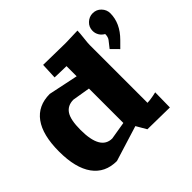

<svg xmlns="http://www.w3.org/2000/svg" viewBox="-175 -997 1227 1227"><g transform="rotate(-45 438.5 -384.0)"><path d="M877 -692.9Q877 -603 800.8 -526.9L759.8 -485.8L711.9 -534.2L748 -580.1Q759.8 -595.7 759.8 -622.1Q739.3 -633.3 728 -652.3Q716.8 -671.4 716.8 -692.9Q716.8 -727.1 741 -750Q765.1 -772.9 796.9 -772.9Q831.1 -772.9 854 -748.8Q877 -724.6 877 -692.9ZM649.9 -763.2Q649.9 -741.2 645 -700.9Q640.1 -660.6 640.1 -642.1V-120.1Q659.7 -120.1 695.8 -127L722.2 -132.8L720.2 2L520 -1L480 -69.8L238.8 4.9Q132.8 4.9 76.4 -73.2Q20 -151.4 20 -299.8Q20 -448.7 75.9 -525.4Q131.8 -602.1 238.8 -602.1L439.9 -560.1V-651.9Q415.5 -651.9 361.8 -653.8L335 -654.8L339.8 -763.2L540 -759.8ZM214.8 -299.8Q214.8 -118.2 319.8 -118.2L439.9 -138.2V-449.2L319.8 -469.2Q266.6 -469.2 240.7 -430.4Q214.8 -391.6 214.8 -299.8Z"/></g></svg>

Font: Zantroke
Style: Regular
Weight: 500
Foundry: gluk
Version: Version 0.36